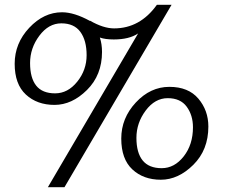

<svg xmlns="http://www.w3.org/2000/svg" viewBox="-20 -730 935 798"><path d="M238 -679Q288 -679 354 -643V-644Q410 -612 454 -612Q562 -612 632 -710H693L248 48H179L554 -591Q517 -566 453 -566Q417 -566 395 -574Q404 -547 404 -514Q404 -418 341.5 -356Q279 -294 206.5 -294Q134 -294 87.5 -337Q41 -380 41 -465Q41 -550 101.5 -614.5Q162 -679 238 -679ZM209 -342Q262 -342 301 -390.5Q340 -439 340 -500.5Q340 -562 314 -597.5Q288 -633 235 -633Q182 -633 143.5 -581.5Q105 -530 105 -468Q105 -406 130.5 -374Q156 -342 209 -342ZM846 -204Q846 -107 783.5 -45Q721 17 648.5 17Q576 17 530 -26Q484 -69 484 -154Q484 -239 544.5 -304Q605 -369 684 -369Q763 -369 804.5 -320Q846 -271 846 -204ZM782 -201Q782 -251 756 -286.5Q730 -322 677 -322Q624 -322 585.5 -270.5Q547 -219 547 -157Q547 -95 573 -63Q599 -31 652 -31Q705 -31 743.5 -80Q782 -129 782 -201Z"/></svg>

Font: GFS Didot
Style: Regular
Weight: 400
Designer: Takis Katsoulidis and George D. Matthiopoulos
Foundry: Takis Katsoulidis and George D. Matthiopoulos
Version: Version 1.0